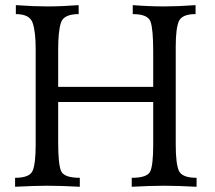

<svg xmlns="http://www.w3.org/2000/svg" viewBox="-20 -713 821 733"><path d="M730.5 0Q653.8 -3.9 607.9 -3.9Q555.2 -3.9 482.9 0V-34.2Q542.5 -34.2 553.7 -58.8Q564.9 -83.5 564.9 -160.6V-323.7H202.1V-169.9Q202.1 -87.4 212.9 -60.8Q223.6 -34.2 284.7 -34.2V0Q212.4 -3.9 159.7 -3.9Q113.3 -3.9 37.6 0V-34.2Q93.3 -34.2 104.7 -61.3Q116.2 -88.4 116.2 -161.1V-525.9Q116.2 -591.8 104.7 -625.5Q93.3 -659.2 40.5 -659.2V-693.4Q108.4 -688.5 159.7 -688.5Q216.8 -688.5 280.3 -693.4V-659.2Q223.1 -659.2 212.6 -626.2Q202.1 -593.3 202.1 -524.9V-381.3H564.9V-516.1Q564.9 -601.6 554.7 -630.4Q544.4 -659.2 486.8 -659.2V-693.4Q549.3 -688.5 607.9 -688.5Q658.7 -688.5 726.6 -693.4V-659.2Q674.8 -659.2 662.8 -631.8Q650.9 -604.5 650.9 -534.2V-161.1Q650.9 -88.4 662.8 -61.3Q674.8 -34.2 730.5 -34.2Z"/></svg>

Font: Almanac
Style: Regular
Weight: 400
Designer: Eden's Almanac
Version: Version 3.501;March 28, 2021;FontCreator 13.0.0.2683 64-bit